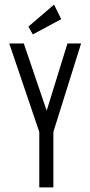

<svg xmlns="http://www.w3.org/2000/svg" viewBox="-20 -811 390 831"><path d="M150 0V-240L20 -623H83L182 -332L272 -623H331L211 -240V0ZM122 -662 103 -696 214 -791 245 -728Z"/></svg>

Font: Inconsolata ExtraCondensed
Style: Regular
Weight: 400
Width: 2
Monospace: yes
Designer: Raph Levien, Cyreal, Brenton Simpson
Foundry: Raph Levien, Cyreal, Google
Version: Version 3.000; ttfautohint (v1.8.2.53-6de2)